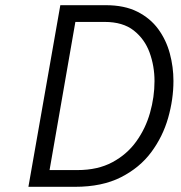

<svg xmlns="http://www.w3.org/2000/svg" viewBox="-20 -720 696 740"><path d="M89.5 0 212.5 -700H387.5Q459.5 -700 509.2 -675Q559 -650 589.8 -608Q620.5 -566 634.5 -514Q648.5 -462 648.5 -408Q648.5 -337.5 628 -265.5Q607.5 -193.5 563 -133.5Q518.5 -73.5 446 -36.8Q373.5 0 269 0ZM171 -64.5H278.5Q357 -64.5 413.2 -94.8Q469.5 -125 505.2 -174.8Q541 -224.5 558.2 -285.2Q575.5 -346 575.5 -407.5Q575.5 -465.5 556.5 -517.5Q537.5 -569.5 495.5 -602.5Q453.5 -635.5 383.5 -635.5H270.5Z"/></svg>

Font: Overpass Light
Style: Italic
Weight: 300
Italic angle: -10°
Designer: Delve Withrington, Dave Bailey, Thomas Jockin
Foundry: Delve Fonts LLC
Version: Version 4.000; ttfautohint (v1.8.3)